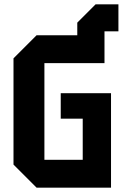

<svg xmlns="http://www.w3.org/2000/svg" viewBox="-20 -862 572 882"><path d="M148 0 42 -106V-594L148 -700H335V-758L419 -842H524V-718H460V-572H184V-128H360V-317H259V-434H490V0Z"/></svg>

Font: Tektur SemiCondensed SemiBold
Style: Regular
Weight: 600
Width: 4
Designer: Adam Jagosz
Foundry: Adam Jagosz
Version: Version 1.005;gftools[0.9.30]